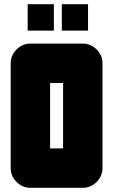

<svg xmlns="http://www.w3.org/2000/svg" viewBox="-20 -896 540 916"><path d="M237 -750H112V-876H237ZM400 -750H275V-876H400ZM281 -188V-500H219V-188ZM469 -94Q469 -56 441 -28Q413 0 375 0H125Q87 0 59 -28Q31 -56 31 -94V-594Q31 -632 59 -660Q87 -688 125 -688H375Q413 -688 441 -660Q469 -632 469 -594Z"/></svg>

Font: CostaRica
Style: Normal
Weight: 900
Version: Version 1.3